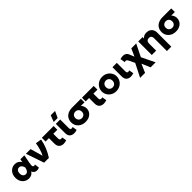

<svg xmlns="http://www.w3.org/2000/svg" viewBox="529 -2831 5105 5105"><g transform="rotate(-45 3081.0 -278.5)"><path d="M273.5 15Q206 15 150 -18Q94 -51 60.8 -111.8Q27.5 -172.5 27.5 -255Q27.5 -338 60.5 -398.5Q93.5 -459 148.8 -492Q204 -525 271.5 -525Q332 -525 378.5 -497.8Q425 -470.5 452 -419.5L468.5 -510H619L571 -260Q554 -174 571.2 -146.5Q588.5 -119 646.5 -134.5L661.5 -5.5Q615.5 17 570.2 14.5Q525 12 491.8 -12Q458.5 -36 447 -78.5Q416 -32 373.8 -8.5Q331.5 15 273.5 15ZM292 -126Q336 -126 366 -160.8Q396 -195.5 407 -260.5Q402.5 -289 388.8 -317.5Q375 -346 351 -365Q327 -384 291.5 -384Q245.5 -384 216.8 -349.8Q188 -315.5 188 -256Q188 -193.5 218.5 -159.8Q249 -126 292 -126Z M852.5 0 677.5 -510H853.5L954 -158.5Q992.5 -231.5 1020.8 -328Q1049 -424.5 1063 -519.5L1230.5 -492.5Q1208.5 -362 1156 -236Q1103.5 -110 1032 0Z M1577 14Q1502 14 1453.2 -30.2Q1404.5 -74.5 1404.5 -168V-370.5H1277.5V-510H1720V-370.5H1568.5V-198.5Q1568.5 -159 1582.2 -143.5Q1596 -128 1621 -128Q1631.5 -128 1642.5 -130.2Q1653.5 -132.5 1665.5 -137L1689 -6.5Q1630.5 14 1577 14Z M1973 14Q1896 14 1849 -29.2Q1802 -72.5 1802 -166.5V-510H1966V-192Q1966 -154.5 1978.2 -139.8Q1990.5 -125 2014.5 -125Q2032.5 -125 2058.5 -134L2080.5 -4Q2021 14 1973 14ZM1798.5 -585 1867.5 -767H2031L1947 -585Z M2400.5 15Q2320 15 2256 -18.2Q2192 -51.5 2154.8 -110.8Q2117.5 -170 2117.5 -248.5Q2117.5 -322 2151 -381.2Q2184.5 -440.5 2253 -475.2Q2321.5 -510 2426.5 -510H2745V-375.5H2609.5Q2643.5 -344.5 2658.8 -303.8Q2674 -263 2674 -220.5Q2674 -153.5 2640.5 -100.2Q2607 -47 2545.5 -16Q2484 15 2400.5 15ZM2401 -126Q2454 -126 2487.8 -159.2Q2521.5 -192.5 2521.5 -249.5Q2521.5 -306 2487.5 -339.5Q2453.5 -373 2400 -373Q2347.5 -373 2312.8 -340.5Q2278 -308 2278 -251.5Q2278 -194.5 2312.5 -160.2Q2347 -126 2401 -126Z M3085 14Q3010 14 2961.2 -30.2Q2912.5 -74.5 2912.5 -168V-370.5H2785.5V-510H3228V-370.5H3076.5V-198.5Q3076.5 -159 3090.2 -143.5Q3104 -128 3129 -128Q3139.5 -128 3150.5 -130.2Q3161.5 -132.5 3173.5 -137L3197 -6.5Q3138.5 14 3085 14Z M3557.5 15Q3474 15 3410 -21.8Q3346 -58.5 3309.8 -120Q3273.5 -181.5 3273.5 -255Q3273.5 -308.5 3294.2 -357Q3315 -405.5 3353 -443.5Q3391 -481.5 3443 -503.2Q3495 -525 3557.5 -525Q3641 -525 3704.8 -488.2Q3768.5 -451.5 3804.8 -390Q3841 -328.5 3841 -255Q3841 -201.5 3820.2 -153Q3799.5 -104.5 3761.8 -66.5Q3724 -28.5 3672 -6.8Q3620 15 3557.5 15ZM3557.5 -126Q3610 -126 3645.2 -160.8Q3680.5 -195.5 3680.5 -255Q3680.5 -314.5 3645.5 -349.2Q3610.5 -384 3557.5 -384Q3504 -384 3469 -349.2Q3434 -314.5 3434 -255Q3434 -195.5 3469.2 -160.8Q3504.5 -126 3557.5 -126Z M4103 14Q4026 14 3979 -29.2Q3932 -72.5 3932 -166.5V-510H4096V-192Q4096 -154.5 4108.2 -139.8Q4120.5 -125 4144.5 -125Q4162.5 -125 4188.5 -134L4210.5 -4Q4151 14 4103 14Z M4252 210 4441 -163.5 4365.5 -322Q4346.5 -362 4324 -375.8Q4301.5 -389.5 4258.5 -374L4236.5 -512Q4433 -567 4488 -433L4544.5 -294L4641 -510H4825L4653.5 -164L4836 210H4647L4542.5 -31.5L4438.5 210Z M5260 210V-277.5Q5260 -323.5 5235.8 -350Q5211.5 -376.5 5164.5 -376.5Q5119.5 -376.5 5092.2 -347.5Q5065 -318.5 5065 -272.5V0H4901V-510H5065V-456Q5093.5 -492 5132.2 -508.5Q5171 -525 5214.5 -525Q5286.5 -525 5333 -496.8Q5379.5 -468.5 5401.8 -423.8Q5424 -379 5424 -329V210Z M5798 15Q5717.5 15 5653.5 -18.2Q5589.5 -51.5 5552.2 -110.8Q5515 -170 5515 -248.5Q5515 -322 5548.5 -381.2Q5582 -440.5 5650.5 -475.2Q5719 -510 5824 -510H6142.5V-375.5H6007Q6041 -344.5 6056.2 -303.8Q6071.5 -263 6071.5 -220.5Q6071.5 -153.5 6038 -100.2Q6004.5 -47 5943 -16Q5881.5 15 5798 15ZM5798.5 -126Q5851.5 -126 5885.2 -159.2Q5919 -192.5 5919 -249.5Q5919 -306 5885 -339.5Q5851 -373 5797.5 -373Q5745 -373 5710.2 -340.5Q5675.5 -308 5675.5 -251.5Q5675.5 -194.5 5710 -160.2Q5744.5 -126 5798.5 -126Z"/></g></svg>

Font: Geologica
Style: Bold
Weight: 700
Designer: Sindre Bremnes, Frode Helland
Foundry: Monokrom Skriftforlag AS
Version: Version 1.010; ttfautohint (v1.8.4.7-5d5b);gftools[0.9.28]